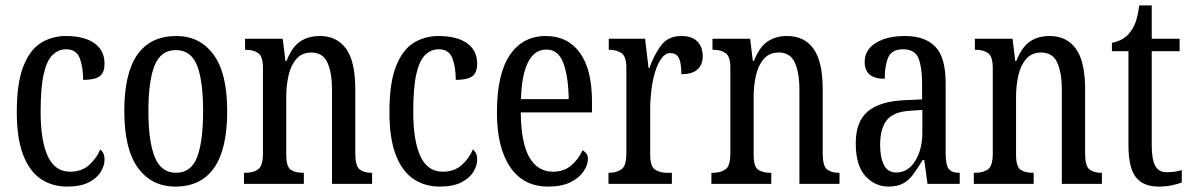

<svg xmlns="http://www.w3.org/2000/svg" viewBox="-20 -679 4402 709"><path d="M227 10Q173 10 131 -18Q89 -46 65.5 -107Q42 -168 42 -265Q42 -372 66 -433.5Q90 -495 131 -520.5Q172 -546 223 -546Q291 -546 328.5 -519.5Q366 -493 366 -444Q366 -410 347.5 -397Q329 -384 287 -384Q287 -431 274.5 -464Q262 -497 224 -497Q196 -497 174.5 -476.5Q153 -456 141.5 -406Q130 -356 130 -266Q130 -159 156.5 -102Q183 -45 239 -45Q282 -45 309.5 -70Q337 -95 350 -127Q358 -121 362 -112Q366 -103 366 -89Q366 -68 352.5 -45Q339 -22 308.5 -6Q278 10 227 10Z M628 10Q540 10 489.5 -59Q439 -128 439 -269Q439 -409 487.5 -477.5Q536 -546 631 -546Q718 -546 768.5 -477.5Q819 -409 819 -269Q819 -128 770.5 -59Q722 10 628 10ZM630 -41Q686 -41 708 -99Q730 -157 730 -269Q730 -381 707.5 -437.5Q685 -494 629 -494Q574 -494 551 -437.5Q528 -381 528 -269Q528 -157 551.5 -99Q575 -41 630 -41Z M881 0V-41H888Q915 -41 933 -53.5Q951 -66 951 -113V-427Q951 -471 933.5 -483Q916 -495 890 -495H885V-536H1024L1034 -454H1038Q1058 -505 1088 -525.5Q1118 -546 1161 -546Q1224 -546 1258 -499Q1292 -452 1292 -349V-113Q1292 -66 1308 -53.5Q1324 -41 1350 -41H1354V0H1206V-347Q1206 -411 1189 -448Q1172 -485 1130 -485Q1095 -485 1074.5 -461.5Q1054 -438 1045.5 -400.5Q1037 -363 1037 -321V-108Q1037 -63 1054 -52Q1071 -41 1097 -41H1102V0Z M1603 10Q1549 10 1507 -18Q1465 -46 1441.5 -107Q1418 -168 1418 -265Q1418 -372 1442 -433.5Q1466 -495 1507 -520.5Q1548 -546 1599 -546Q1667 -546 1704.5 -519.5Q1742 -493 1742 -444Q1742 -410 1723.5 -397Q1705 -384 1663 -384Q1663 -431 1650.5 -464Q1638 -497 1600 -497Q1572 -497 1550.5 -476.5Q1529 -456 1517.5 -406Q1506 -356 1506 -266Q1506 -159 1532.5 -102Q1559 -45 1615 -45Q1658 -45 1685.5 -70Q1713 -95 1726 -127Q1734 -121 1738 -112Q1742 -103 1742 -89Q1742 -68 1728.5 -45Q1715 -22 1684.5 -6Q1654 10 1603 10Z M2004 10Q1913 10 1864 -62Q1815 -134 1815 -264Q1815 -405 1862.5 -475.5Q1910 -546 1996 -546Q2076 -546 2121 -484.5Q2166 -423 2166 -304V-264H1903Q1904 -152 1934.5 -98.5Q1965 -45 2022 -45Q2063 -45 2090 -68.5Q2117 -92 2131 -124Q2139 -120 2145 -112.5Q2151 -105 2151 -91Q2151 -71 2135.5 -47Q2120 -23 2087.5 -6.5Q2055 10 2004 10ZM2080 -313Q2079 -395 2060.5 -445.5Q2042 -496 1998 -496Q1953 -496 1929.5 -448.5Q1906 -401 1904 -313Z M2227 0V-41H2230Q2256 -41 2274.5 -53.5Q2293 -66 2293 -113V-427Q2293 -471 2275 -483Q2257 -495 2231 -495H2228V-536H2362L2375 -428H2378Q2395 -476 2421 -511Q2447 -546 2496 -546Q2536 -546 2555.5 -525.5Q2575 -505 2575 -471Q2575 -441 2556 -423Q2537 -405 2496 -405Q2496 -446 2487 -464.5Q2478 -483 2455 -483Q2437 -483 2423 -464Q2409 -445 2399.5 -414.5Q2390 -384 2385.5 -347.5Q2381 -311 2381 -276V-108Q2381 -64 2399 -52.5Q2417 -41 2442 -41H2461V0Z M2607 0V-41H2614Q2641 -41 2659 -53.5Q2677 -66 2677 -113V-427Q2677 -471 2659.5 -483Q2642 -495 2616 -495H2611V-536H2750L2760 -454H2764Q2784 -505 2814 -525.5Q2844 -546 2887 -546Q2950 -546 2984 -499Q3018 -452 3018 -349V-113Q3018 -66 3034 -53.5Q3050 -41 3076 -41H3080V0H2932V-347Q2932 -411 2915 -448Q2898 -485 2856 -485Q2821 -485 2800.5 -461.5Q2780 -438 2771.5 -400.5Q2763 -363 2763 -321V-108Q2763 -63 2780 -52Q2797 -41 2823 -41H2828V0Z M3261 10Q3211 10 3175.5 -29Q3140 -68 3140 -150Q3140 -230 3184.5 -267.5Q3229 -305 3320 -309L3385 -312V-373Q3385 -429 3372 -463Q3359 -497 3315 -497Q3273 -497 3260 -467Q3247 -437 3247 -388Q3173 -388 3173 -450Q3173 -495 3214 -520.5Q3255 -546 3322 -546Q3396 -546 3434 -506.5Q3472 -467 3472 -372V-113Q3472 -71 3483 -56Q3494 -41 3521 -41H3524V0H3405L3393 -88H3387Q3370 -60 3354 -37.5Q3338 -15 3316.5 -2.5Q3295 10 3261 10ZM3289 -42Q3333 -42 3359.5 -84.5Q3386 -127 3386 -191V-273L3340 -270Q3278 -266 3254 -234.5Q3230 -203 3230 -144Q3230 -98 3244 -70Q3258 -42 3289 -42Z M3576 0V-41H3583Q3610 -41 3628 -53.5Q3646 -66 3646 -113V-427Q3646 -471 3628.5 -483Q3611 -495 3585 -495H3580V-536H3719L3729 -454H3733Q3753 -505 3783 -525.5Q3813 -546 3856 -546Q3919 -546 3953 -499Q3987 -452 3987 -349V-113Q3987 -66 4003 -53.5Q4019 -41 4045 -41H4049V0H3901V-347Q3901 -411 3884 -448Q3867 -485 3825 -485Q3790 -485 3769.5 -461.5Q3749 -438 3740.5 -400.5Q3732 -363 3732 -321V-108Q3732 -63 3749 -52Q3766 -41 3792 -41H3797V0Z M4258 10Q4202 10 4174.5 -24.5Q4147 -59 4147 -145V-490H4086V-521Q4130 -529 4153 -560Q4165 -575 4173 -596Q4181 -617 4187 -659H4233V-536H4336V-490H4233V-144Q4233 -90 4246 -66.5Q4259 -43 4288 -43Q4305 -43 4318 -45Q4331 -47 4344 -51V-5Q4331 0 4309 5Q4287 10 4258 10Z"/></svg>

Font: Noto Serif Lao ExtraCondensed
Style: Regular
Weight: 400
Width: 2
Designer: Monotype Design Team
Foundry: Monotype Imaging Inc.
Version: Version 2.003; ttfautohint (v1.8.4.7-5d5b)